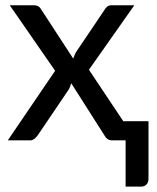

<svg xmlns="http://www.w3.org/2000/svg" viewBox="-20 -527 588 721"><path d="M107.4 -507.3Q125.5 -507.3 133.3 -493.7L254.9 -307.1Q261.2 -325.2 268.6 -335.9L374 -492.2Q383.3 -507.3 397.5 -507.3H484.4L314 -265.1L444.3 -69.8V-71.8H537.6V144.5Q537.6 158.2 529.8 166Q522 173.8 509.8 173.8H451.7V0H400.4Q381.8 0 371.6 -19.5L247.6 -214.4Q241.2 -193.8 235.8 -187.5L122.1 -19.5Q107.9 0 94.7 0H9.3L187 -261.2L16.6 -507.3Z"/></svg>

Font: Lato-Medium
Style: Regular
Weight: 500
Designer: Lukasz Dziedzic
Foundry: tyPoland Lukasz Dziedzic
Version: Version 2.006; 2014-01-15